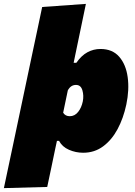

<svg xmlns="http://www.w3.org/2000/svg" viewBox="-80 -770 693 988"><path d="M-60 198Q-49 146 -38 94Q-27 42 -13.5 -21.5L86 -493Q99 -552.5 111.2 -611.5Q123.5 -670.5 137 -734L362 -750Q350 -692.5 336.8 -628.8Q323.5 -565 308.5 -493L299 -447H313Q338.5 -484 369.8 -501Q401 -518 437 -518Q498.5 -518 533.2 -478.2Q568 -438.5 577 -373.2Q586 -308 570 -232Q555 -161.5 525 -105.5Q495 -49.5 450.5 -16.8Q406 16 348 16Q310 16 275 0.8Q240 -14.5 224 -45H213L205 -8Q194 45.5 184 92.8Q174 140 163 192ZM279 -172Q304.5 -172 322 -194Q339.5 -216 346 -248Q352 -277.5 344 -305.2Q336 -333 311 -333Q284 -333 269 -305L245 -190Q256 -172 279 -172Z"/></svg>

Font: Commissioner Black
Style: Italic
Weight: 900
Italic angle: -12°
Designer: Kostas Bartsokas
Foundry: Kostas Bartsokas
Version: Version 1.000; ttfautohint (v1.8.3)